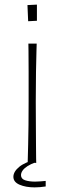

<svg xmlns="http://www.w3.org/2000/svg" viewBox="-20 -706 273 832"><path d="M137 0 100 -2Q100 -2 100.5 -22.5Q101 -43 102 -79.5Q103 -116 103.5 -164.5Q104 -213 104 -267Q104 -340 104 -396.5Q104 -453 103.5 -485Q103 -517 103 -517H139Q139 -517 138 -484.5Q137 -452 136 -395Q135 -338 135 -266Q135 -212 135.5 -164Q136 -116 136 -79Q136 -42 136.5 -21Q137 0 137 0ZM140 -616 102 -614 99 -684 140 -686ZM130 106Q92 106 65 94.5Q38 83 38 60Q38 49 44.5 38Q51 27 64 16.5Q77 6 98 -3H135Q113 5 99 14Q85 23 78 33Q71 43 71 53Q71 69 88.5 75Q106 81 132 81Q142 81 155 80Q168 79 178 78V102Q165 104 153 105Q141 106 130 106Z"/></svg>

Font: Truculenta Thin
Style: Regular
Weight: 250
Version: Version 1.002